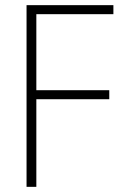

<svg xmlns="http://www.w3.org/2000/svg" viewBox="-20 -725 487 745"><path d="M83 0V-705H420V-670H121V-375H404V-340H121V0Z"/></svg>

Font: Nunito Sans 12pt ExtraLight Condensed
Style: Regular
Weight: 200
Width: 3
Version: Version 3.101;gftools[0.9.27]